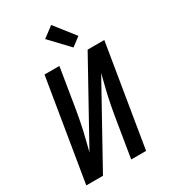

<svg xmlns="http://www.w3.org/2000/svg" viewBox="-233 -1095 1066 1207"><g transform="rotate(-30 300.0 -492.0)"><path d="M27 0 148 -735H256L208 -441Q202 -407 195.5 -373Q189 -339 181.5 -305.5Q174 -272 165 -238Q156 -204 148 -170L461 -735H582L461 0H353L401 -294Q407 -328 413.5 -362Q420 -396 427.5 -429.5Q435 -463 444 -497Q453 -531 461 -565L148 0ZM391 -791 263 -926 340 -984 454 -839Z"/></g></svg>

Font: Iosevka Semibold Extended
Style: Italic
Weight: 600
Width: 7
Italic angle: -9°
Monospace: yes
Designer: Belleve Invis
Foundry: Belleve Invis
Version: Version 32.5.0; ttfautohint (v1.8.4)